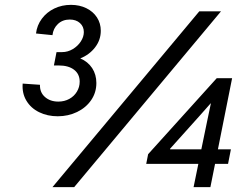

<svg xmlns="http://www.w3.org/2000/svg" viewBox="-20 -766 1026 786"><path d="M72.8 -423.8 143.6 -418.9Q142.6 -387.7 164.1 -368.9Q185.5 -350.1 218.8 -350.1Q243.7 -350.1 263.7 -361.1Q283.7 -372.1 294.9 -390.9Q306.2 -409.7 306.2 -431.6Q306.2 -462.9 283.2 -480.5Q260.3 -498 220.7 -498H200.7L211.4 -552.7H234.4Q257.3 -552.7 277.8 -564.9Q298.3 -577.1 310.8 -596.2Q323.2 -615.2 323.2 -634.8Q323.2 -657.2 307.4 -671.6Q291.5 -686 265.6 -686Q236.3 -686 217 -667.7Q197.8 -649.4 194.8 -622.1L127.4 -628.9Q131.3 -662.6 151.4 -689.5Q171.4 -716.3 202.4 -731.2Q233.4 -746.1 270.5 -746.1Q305.7 -746.1 333.5 -732.4Q361.3 -718.8 377 -694.6Q392.6 -670.4 392.6 -640.1Q392.6 -602.5 369.4 -572.3Q346.2 -542 308.6 -526.9Q339.8 -513.7 357.2 -487.3Q374.5 -460.9 374.5 -426.3Q374.5 -387.2 353.3 -356.2Q332 -325.2 295.7 -307.6Q259.3 -290 216.3 -290Q174.3 -290 140.4 -306.6Q106.4 -323.2 88.1 -353.8Q69.8 -384.3 72.8 -423.8ZM795.9 -719.7H884.8L283.7 0H194.8ZM792 -95.2H578.6L586.4 -134.8L867.2 -445.8H930.2L872.1 -154.8H925.3L913.6 -95.2H860.4L841.3 0H772.5ZM804.2 -154.8 828.6 -272.9 843.3 -342.8H842.3L796.4 -291L676.3 -157.2V-154.8Z"/></svg>

Font: Reddit Sans Chocolate
Style: Italic
Weight: 400
Italic angle: -11.25°
Designer: Stephen Hutchings
Version: Version 1.013